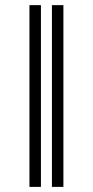

<svg xmlns="http://www.w3.org/2000/svg" viewBox="-20 -731 364 751"><path d="M140.1 0H95.2V-710.9H140.1ZM228 0H183.1V-710.9H228Z"/></svg>

Font: Roboto Condensed Light
Style: Regular
Weight: 300
Designer: Google
Version: Version 2.134; 2016